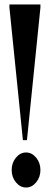

<svg xmlns="http://www.w3.org/2000/svg" viewBox="-20 -820 232 855"><path d="M141 -118Q160 -95 160 -63Q160 -31 141 -8Q122 15 96 15Q70 15 51 -8Q32 -31 32 -63Q32 -95 51 -118Q70 -141 96 -141Q122 -141 141 -118ZM22 -800H160V-786L100 -196H82L22 -786Z"/></svg>

Font: Oglavie Unicode
Style: Normal
Weight: 400
Version: Version 1.1